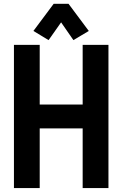

<svg xmlns="http://www.w3.org/2000/svg" viewBox="-20 -962 626 982"><path d="M254.4 -942.4H330.6L434.1 -803.7L355.5 -756.8L292.5 -847.7L228.5 -756.8L150.9 -803.7ZM51.3 0V-732.4H183.1V-427.2H402.8V-732.4H534.7V0H402.8V-305.2H183.1V0Z"/></svg>

Font: Consola Mono
Style: Bold
Weight: 700
Monospace: yes
Designer: Wojciech Kalinowski "wmk69" (wmk69@o2.pl)
Foundry: Wojciech Kalinowski "wmk69" (wmk69@o2.pl)
Version: Version 2.1.0